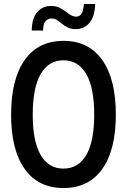

<svg xmlns="http://www.w3.org/2000/svg" viewBox="-20 -932 640 968"><path d="M300 16Q173 16 104.5 -80Q36 -176 36 -354Q36 -533 104.5 -629.5Q173 -726 300 -726Q427 -726 495.5 -629.5Q564 -533 564 -354Q564 -176 495.5 -80Q427 16 300 16ZM300 -82Q375 -82 415 -150.5Q455 -219 455 -354Q455 -489 415 -558.5Q375 -628 300 -628Q225 -628 185 -558.5Q145 -489 145 -354Q145 -219 185 -150.5Q225 -82 300 -82ZM360 -785Q340 -785 323 -793Q306 -801 289 -815Q273 -828 263 -833.5Q253 -839 239 -839Q222 -839 210 -826Q198 -813 197 -778H140Q141 -841 168 -871.5Q195 -902 237 -902Q262 -902 279.5 -893.5Q297 -885 315 -871Q343 -848 363 -848Q381 -848 390.5 -862Q400 -876 403 -912H460Q458 -850 431.5 -817.5Q405 -785 360 -785Z"/></svg>

Font: Geist Mono Medium
Style: Regular
Weight: 500
Monospace: yes
Designer: Basement.studio, Andrés Briganti, Mateo Zaragoza
Foundry: Basement.studio, Vercel, Andrés Briganti, Guido Ferreyra, Mateo Zaragoza
Version: Version 1.500; ttfautohint (v1.8.4.7-5d5b)